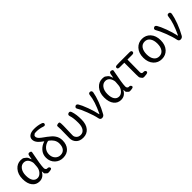

<svg xmlns="http://www.w3.org/2000/svg" viewBox="344 -2317 3837 3837"><g transform="rotate(-45 2262.5 -398.0)"><path d="M261 13Q166 13 110 -58Q51 -131 51 -263.5Q51 -396 123 -479Q191 -557 289 -557Q345 -557 366 -541Q387 -525 408 -509Q435 -487 454 -423Q457 -414 458.5 -414Q460 -414 461 -421L475 -499Q484 -551 528 -542Q571 -534 565 -506Q505 -210 505 -119Q505 -92 520 -77.5Q535 -63 544 -64Q591 -68 604 -36Q617 -4 578 5L569 7Q540 13 510 13Q489 13 480 4Q462 -14 443 -31Q432 -42 433 -92Q433 -97 431 -97Q429 -97 423 -87Q367 13 261 13ZM279 -63Q333 -63 377.5 -113Q422 -163 428 -232L434 -313Q436 -335 431 -356Q399 -480 299 -480Q236 -480 193 -425Q146 -365 146 -263Q146 -168 181 -115.5Q216 -63 279 -63Z M926 13Q828 13 758 -52Q683 -123 683 -234Q683 -328 744 -396Q799 -459 888 -487Q893 -488 889 -491Q821 -539 788 -577Q742 -630 742 -687Q742 -740 785 -773Q833 -809 921 -809Q1022 -809 1105 -781Q1154 -765 1142 -729Q1130 -693 1081 -711Q1001 -739 919 -739Q874 -739 871 -737Q850 -722 839.5 -714Q829 -706 829 -682Q829 -648 866 -611Q889 -588 957 -540L992 -515Q1076 -453 1113 -403Q1165 -333 1165 -245Q1165 -128 1101.5 -57.5Q1038 13 926 13ZM928 -63Q1000 -63 1038 -113Q1075 -160 1075 -244Q1075 -306 1040 -358Q1013 -398 967 -433Q956 -442 942 -439Q869 -422 820.5 -368Q772 -314 772 -236Q772 -158 819 -109Q864 -63 928 -63Z M1497 13Q1399 13 1345 -41.5Q1291 -96 1291 -176Q1291 -202 1292 -228L1294 -368Q1295 -394 1295 -420Q1295 -486 1291 -511Q1287 -536 1330 -544Q1373 -552 1378 -528.5Q1383 -505 1383 -443Q1383 -416 1382 -389L1377 -222Q1376 -196 1376 -170Q1376 -128 1413 -93Q1445 -63 1498 -63Q1560 -63 1596 -113Q1635 -166 1635 -268Q1635 -408 1609 -482Q1592 -531 1635 -546Q1678 -561 1694 -511Q1727 -415 1727 -271Q1727 -136 1663 -60Q1601 13 1497 13Z M2038 0Q1993 0 1983 -48Q1963 -150 1908 -290Q1853 -430 1822 -477Q1793 -520 1830 -545Q1867 -569 1895 -525Q1929 -472 1980 -336Q2027 -208 2049 -101Q2051 -93 2053.5 -93Q2056 -93 2061 -103Q2174 -344 2188 -495Q2192 -547 2238 -542Q2283 -536 2275 -484Q2262 -403 2214 -272Q2166 -145 2105 -38Q2083 0 2038 0Z M2566 13Q2471 13 2415 -58Q2356 -131 2356 -263.5Q2356 -396 2428 -479Q2496 -557 2594 -557Q2650 -557 2671 -541Q2692 -525 2713 -509Q2740 -487 2759 -423Q2762 -414 2763.5 -414Q2765 -414 2766 -421L2780 -499Q2789 -551 2833 -542Q2876 -534 2870 -506Q2810 -210 2810 -119Q2810 -92 2825 -77.5Q2840 -63 2849 -64Q2896 -68 2909 -36Q2922 -4 2883 5L2874 7Q2845 13 2815 13Q2794 13 2785 4Q2767 -14 2748 -31Q2737 -42 2738 -92Q2738 -97 2736 -97Q2734 -97 2728 -87Q2672 13 2566 13ZM2584 -63Q2638 -63 2682.5 -113Q2727 -163 2733 -232L2739 -313Q2741 -335 2736 -356Q2704 -480 2604 -480Q2541 -480 2498 -425Q2451 -365 2451 -263Q2451 -168 2486 -115.5Q2521 -63 2584 -63Z M3272 8Q3244 13 3215 13Q3184 13 3173 -1Q3158 -22 3142 -42Q3133 -54 3133 -122V-464Q3133 -469 3128 -469H3002Q2951 -469 2950 -503Q2949 -538 2989 -540L3002 -541Q3029 -543 3056 -543H3355Q3407 -543 3407 -506Q3407 -469 3355 -469H3227Q3222 -469 3222 -464L3219 -116Q3219 -63 3266 -67Q3315 -70 3325 -36Q3335 -2 3281 7Z M3544 -61Q3471 -140 3471 -271.5Q3471 -403 3544 -482Q3613 -557 3719 -557Q3825 -557 3894 -482Q3966 -403 3966 -271Q3966 -139 3894 -61Q3825 13 3719 13Q3613 13 3544 -61ZM3606.5 -119Q3647 -63 3719 -63Q3791 -63 3831.5 -119Q3872 -175 3872 -271Q3872 -367 3831.5 -424Q3791 -481 3719 -481Q3647 -481 3606.5 -424Q3566 -367 3566 -271Q3566 -175 3606.5 -119Z M4258 0Q4213 0 4203 -48Q4183 -150 4128 -290Q4073 -430 4042 -477Q4013 -520 4050 -545Q4087 -569 4115 -525Q4149 -472 4200 -336Q4247 -208 4269 -101Q4271 -93 4273.5 -93Q4276 -93 4281 -103Q4394 -344 4408 -495Q4412 -547 4458 -542Q4503 -536 4495 -484Q4482 -403 4434 -272Q4386 -145 4325 -38Q4303 0 4258 0Z"/></g></svg>

Font: Resource Han Rounded KR
Style: Regular
Weight: 400
Designer: Cyano Hao (round all glyphs); Ryoko NISHIZUKA 西塚涼子 (kana, bopomofo & ideographs); Paul D. Hunt (Latin, Greek & Cyrillic)
Foundry: Cyano Hao
Version: 0.990